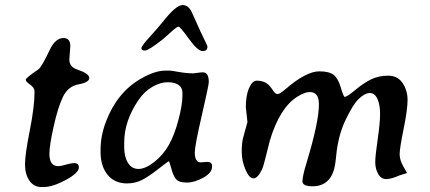

<svg xmlns="http://www.w3.org/2000/svg" viewBox="-20 -733 1697 757"><path d="M174.8 -126.5Q174.8 -78.1 209 -78.1Q221.7 -78.1 240.5 -84Q259.3 -89.8 272.9 -89.8Q291 -89.8 291 -72.8Q291 -51.3 239.3 -23.4Q187.5 4.4 151.9 4.4H143.1Q113.3 4.4 95.9 -20.8Q78.6 -45.9 78.6 -85.2Q78.6 -124.5 97.4 -218.5Q116.2 -312.5 116.2 -372.6Q116.2 -386.7 98.9 -399.2Q81.5 -411.6 81.5 -418.7Q81.5 -425.8 131.3 -459.5Q144 -468.3 175.8 -535.6Q198.2 -583 230 -583Q257.3 -583 257.3 -551.3L253.4 -498.5Q253.4 -469.2 284.2 -459Q332 -442.9 332 -425.5Q332 -408.2 290.3 -400.6Q248.5 -393.1 228.5 -351.8Q208.5 -310.5 191.7 -235.1Q174.8 -159.7 174.8 -126.5Z M699.2 -355.5V-368.2Q699.2 -387.2 684.1 -397.9Q668.9 -408.7 643.6 -408.7H638.7Q612.8 -408.7 581.3 -390.9Q549.8 -373 526.9 -339.8Q469.7 -256.8 469.7 -170.9V-152.3Q469.7 -115.2 484.4 -91.1Q499 -66.9 526.1 -66.9Q553.2 -66.9 588.4 -94.5Q623.5 -122.1 645.8 -161.6Q668 -201.2 683.6 -260.5Q699.2 -319.8 699.2 -355.5ZM698.7 -712.9H702.1Q718.3 -712.9 730 -695.8Q734.9 -689.5 752.9 -647.9Q771 -606.4 784.4 -579.8Q797.9 -553.2 797.9 -548.8Q797.9 -531.7 778.6 -531.7Q759.3 -531.7 724.9 -579.8Q690.4 -627.9 683.8 -627.9Q677.2 -627.9 653.1 -605.7Q628.9 -583.5 622.6 -578.6Q565.4 -533.7 551.5 -533.7Q537.6 -533.7 537.6 -542.7Q537.6 -551.8 570.6 -587.9Q603.5 -624 621.1 -646Q673.8 -712.9 698.7 -712.9ZM631.8 -454.6H649.9Q655.3 -454.6 685.5 -449.2Q715.8 -443.8 742.7 -443.8L757.8 -445.8Q772.9 -447.8 780.3 -447.8Q803.2 -447.8 803.2 -409.2Q803.2 -397.5 775.6 -277.8Q748 -158.2 748 -132.3Q748 -92.8 771.5 -92.8Q793 -94.7 795.9 -94.7Q815.9 -94.7 815.9 -80.1V-74.7Q815.9 -51.8 781.5 -32.5Q747.1 -13.2 716.1 -13.2Q685.1 -13.2 673.8 -27.1Q662.6 -41 655.3 -69.1Q647.9 -97.2 645.5 -97.2Q643.1 -97.2 604.7 -67.1Q566.4 -37.1 539.8 -23.4Q513.2 -9.8 480.5 -9.8Q432.1 -9.8 404.3 -43.7Q376.5 -77.6 376.5 -133.3V-143.1Q376.5 -197.3 397.9 -253.9Q441.9 -369.1 535.6 -422.9Q590.8 -454.6 631.8 -454.6Z M1237.3 -321.8Q1237.3 -322.3 1237.3 -323.2Q1237.3 -370.1 1200.7 -370.1Q1181.2 -370.1 1151.9 -351.6Q1082.5 -307.6 1043.9 -178.7Q1041.5 -169.9 1030 -123.5Q1018.6 -77.1 1014.2 -67.4Q996.6 -29.8 979.5 -29.8Q962.4 -29.8 947.8 -64.2Q933.1 -98.6 933.1 -134.5Q933.1 -170.4 938.5 -189.5Q955.6 -250 955.6 -252L949.2 -310.5Q949.2 -356.4 961.9 -385.7Q974.6 -415 992.7 -415Q1020 -415 1037.6 -399.9L1045.9 -390.6L1053.2 -381.3L1059.1 -372.1Q1066.4 -362.3 1075 -362.3Q1083.5 -362.3 1106 -381.8Q1187 -451.7 1238.8 -451.7H1239.3Q1277.3 -451.7 1295.2 -438Q1313 -424.3 1323.7 -387.7Q1334.5 -351.1 1338.9 -351.1Q1348.1 -351.1 1381.6 -378.9Q1415 -406.7 1444.3 -420.7Q1473.6 -434.6 1510.7 -434.6Q1547.9 -434.6 1567.4 -405.5Q1586.9 -376.5 1586.9 -338.6Q1586.9 -300.8 1571.3 -224.4Q1555.7 -147.9 1555.7 -125Q1555.7 -102.1 1570.3 -76.7Q1585 -51.3 1585 -50.8L1555.2 -41.5Q1522.9 -26.9 1502.7 -26.9Q1482.4 -26.9 1470.9 -47.4Q1459.5 -67.9 1459.5 -93.3Q1459.5 -118.7 1469 -183.1Q1478.5 -247.6 1478.5 -283.9Q1478.5 -320.3 1468 -343.3Q1457.5 -366.2 1438 -366.2Q1418.5 -366.2 1394.8 -343.5Q1371.1 -320.8 1341.8 -258.8Q1312.5 -196.8 1305.2 -116.2Q1301.8 -79.6 1295.9 -61.5L1289.1 -43.9Q1266.1 1.5 1212.4 1.5Q1172.4 1.5 1172.4 -18.3Q1172.4 -38.1 1189 -92.3Q1237.3 -252 1237.3 -320.3Z"/></svg>

Font: Averia Serif Libre
Style: Italic
Weight: 400
Italic angle: -7.90001°
Version: Version 1.002